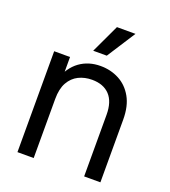

<svg xmlns="http://www.w3.org/2000/svg" viewBox="-134 -825 814 922"><g transform="rotate(20 273.5 -364.0)"><path d="M144.5 -301.8V0H61.5V-515.6H142.6V-390.6H119.1Q144.5 -460.4 189.7 -492.9Q234.9 -525.4 295.9 -525.4Q348.1 -525.4 391.1 -502.7Q434.1 -480 459.7 -434.6Q485.4 -389.2 485.4 -320.3V0H402.3V-314.5Q402.3 -381.3 370.4 -415.3Q338.4 -449.2 280.3 -449.2Q242.7 -449.2 211.9 -434.1Q181.2 -418.9 162.8 -386.5Q144.5 -354 144.5 -301.8ZM236.8 -582 305.2 -727.5H399.9L306.2 -582Z"/></g></svg>

Font: Inter Khmer Looped
Style: Regular
Weight: 400
Designer: Rasmus Andersson, Sovichet Tep
Foundry: Anagata Design
Version: Version 1.000